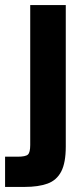

<svg xmlns="http://www.w3.org/2000/svg" viewBox="-51 -516 315 756"><path d="M-31 220V101H18Q50 101 59 92.5Q68 84 68 55V-496H208V61Q208 125 190 159.5Q172 194 136 207Q100 220 46 220Z"/></svg>

Font: Host Grotesk ExtraBold
Style: Regular
Weight: 800
Designer: Doğukan Karapınar
Foundry: Element Type
Version: Version 1.003; ttfautohint (v1.8.4.7-5d5b)